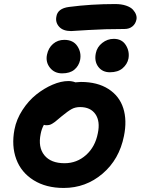

<svg xmlns="http://www.w3.org/2000/svg" viewBox="-20 -908 689 940"><path d="M328.1 -755.9Q288.6 -755.9 269.5 -777.1Q250.5 -798.3 255.9 -826.2Q261.7 -866.7 317.9 -874Q426.3 -888.2 543.9 -888.2Q574.7 -888.2 597.4 -880.4Q620.1 -872.6 631.1 -860.4Q642.1 -848.1 646.2 -835.7Q650.4 -823.2 647.9 -812Q643.6 -791 628.2 -778.6Q612.8 -766.1 589.8 -766.1Q492.2 -766.1 411.6 -761Q331.1 -755.9 328.1 -755.9ZM518.1 -554.2Q481 -554.2 460.9 -581.3Q440.9 -608.4 449.2 -647.9Q455.1 -677.7 480.5 -697.8Q505.9 -717.8 537.1 -717.8Q576.7 -717.8 595.9 -687.3Q615.2 -656.7 608.9 -621.1Q603 -593.3 580.1 -573.7Q557.1 -554.2 518.1 -554.2ZM284.2 -548.8Q246.6 -548.8 224.6 -576.4Q202.6 -604 210 -640.1Q216.8 -673.3 239.7 -693.1Q262.7 -712.9 294.9 -712.9Q338.4 -712.9 358.9 -681.9Q379.4 -650.9 372.1 -613.8Q365.7 -585 344 -566.9Q322.3 -548.8 284.2 -548.8ZM292 12.2Q205.1 12.2 144.3 -25.9Q83.5 -64 59.6 -128.9Q35.6 -193.8 50.8 -273.9Q60.5 -324.2 90.1 -369.6Q119.6 -415 157.7 -445.3Q195.8 -475.6 237.3 -493.4Q278.8 -511.2 314.9 -511.2Q333 -511.2 349.1 -504.9Q366.7 -506.8 376 -506.8Q457 -506.8 510.7 -472.4Q564.5 -438 583.5 -378.4Q602.5 -318.8 586.9 -242.2Q564 -127.4 481.9 -57.6Q399.9 12.2 292 12.2ZM179.2 -252.9Q165.5 -187 197.3 -147.9Q229 -108.9 295.9 -108.9Q356.4 -108.9 401.4 -149.2Q446.3 -189.5 459 -255.9Q471.2 -314 447.3 -348.9Q423.3 -383.8 372.1 -383.8Q348.6 -383.8 330.8 -374Q313 -364.3 283.2 -339.8Q276.9 -335 265.1 -324.7Q253.4 -314.5 249 -311.3Q244.6 -308.1 236.6 -303Q228.5 -297.9 221.7 -296.4Q214.8 -294.9 206.1 -294.9Q200.7 -294.9 194.8 -296.9Q183.6 -276.4 179.2 -252.9Z"/></svg>

Font: Shantell Sans Normal
Style: Italic
Weight: 600
Italic angle: -11.31°
Designer: Stephen Nixon, Anya Danilova, Shantell Martin
Foundry: Arrow Type
Version: Version 1.006;[559af2be0]